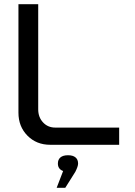

<svg xmlns="http://www.w3.org/2000/svg" viewBox="-20 -690 642 915"><path d="M67.9 -669.9H162.1V-168.9Q162.1 -131.3 185.1 -106.7Q208 -82 243.2 -82H547.9V0H219.2Q153.8 0 110.8 -43.5Q67.9 -86.9 67.9 -152.8ZM250 205.1 280.8 125Q255.9 115.7 255.9 89.8V88.9Q255.9 70.3 268.1 60.1Q280.3 49.8 304.2 49.8Q327.6 49.8 339.8 60.1Q352.1 70.3 352.1 88.9V89.8Q352.1 103 338.9 128.9L291 205.1Z"/></svg>

Font: LT Wave Text
Style: Regular
Weight: 400
Designer: Daniel Lyons
Version: Version 2.5 (Glyphs App)